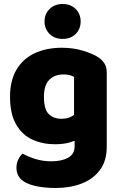

<svg xmlns="http://www.w3.org/2000/svg" viewBox="-20 -739 605 957"><path d="M253 -20Q193 -20 142 -43Q91 -66 60.5 -118.5Q30 -171 30 -257Q30 -337 62 -391.5Q94 -446 152.5 -473.5Q211 -501 289 -501Q346 -501 394.5 -486Q443 -471 469 -454Q489 -441 500.5 -423Q512 -405 512 -378V-63H349V-356Q339 -361 327 -364.5Q315 -368 296 -368Q253 -368 226 -341.5Q199 -315 199 -256Q199 -193 223.5 -170Q248 -147 285 -147Q315 -147 335 -157.5Q355 -168 371 -181L376 -48Q353 -36 323.5 -28Q294 -20 253 -20ZM352 -11V-101H512V-7Q512 63 478 108.5Q444 154 386.5 176Q329 198 258 198Q205 198 163.5 189.5Q122 181 98 165Q62 141 62 97Q62 74 71.5 55Q81 36 93 27Q122 43 158.5 54Q195 65 235 65Q288 65 320 47Q352 29 352 -11ZM382 -632Q382 -595 357.5 -570Q333 -545 292 -545Q252 -545 227 -570Q202 -595 202 -632Q202 -669 227 -694Q252 -719 292 -719Q333 -719 357.5 -694Q382 -669 382 -632Z"/></svg>

Font: Baloo Bhaijaan 2 ExtraBold
Style: Regular
Weight: 800
Designer: Sanskriti Dholi, Noopur Datye and Ek Type
Foundry: Ek Type
Version: Version 1.701